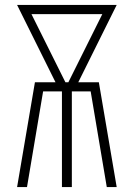

<svg xmlns="http://www.w3.org/2000/svg" viewBox="-20 -755 540 775"><path d="M49 0 121 -423H204L49 -735H451L296 -423H379L451 0H411L346 -386H270V0H230V-386H154L89 0ZM244 -423H256L393 -698H107Z"/></svg>

Font: Iosevka Extralight
Style: Regular
Weight: 200
Monospace: yes
Designer: Belleve Invis
Foundry: Belleve Invis
Version: Version 32.0.1; ttfautohint (v1.8.4)